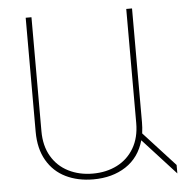

<svg xmlns="http://www.w3.org/2000/svg" viewBox="-54 -804 878 874"><g transform="rotate(-5 385.5 -367.0)"><path d="M721.2 16.1 570.8 -148.4Q548.8 -70.8 487.1 -30.5Q425.3 9.8 338.4 9.8Q267.6 9.8 212.6 -17.1Q157.7 -43.9 126.5 -97.7Q95.2 -151.4 95.2 -229V-750H121.6V-229Q121.6 -162.1 149.7 -114.3Q177.7 -66.4 227.1 -41.5Q276.4 -16.6 338.4 -16.6Q400.4 -16.6 449.5 -41.5Q498.5 -66.4 526.6 -114.3Q554.7 -162.1 554.7 -229V-750H581.1V-229Q581.1 -206.5 577.6 -179.2L721.2 -22.5Z"/></g></svg>

Font: Mardoto Thin
Style: Regular
Weight: 250
Designer: Christian Robertson, Vahan Hovhannisyan
Foundry: Google
Version: Version 1.000